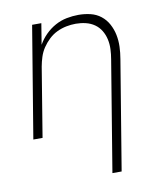

<svg xmlns="http://www.w3.org/2000/svg" viewBox="-83 -598 766 882"><g transform="rotate(-10 300.0 -156.5)"><path d="M370 215 455 -301Q459 -324 460 -347.5Q461 -371 456 -393.5Q451 -416 439.5 -435Q428 -454 410 -466.5Q392 -479 369.5 -484.5Q347 -490 323 -490Q301 -490 278.5 -485.5Q256 -481 235 -471Q214 -461 196.5 -444.5Q179 -428 166 -408.5Q153 -389 146 -367Q139 -345 135 -323L82 0H39L125 -520H168L152 -422Q166 -447 187 -468Q208 -489 233.5 -503Q259 -517 287 -522.5Q315 -528 342 -528Q371 -528 398 -521.5Q425 -515 446 -498.5Q467 -482 480 -458Q493 -434 498.5 -407Q504 -380 503 -351.5Q502 -323 497 -294L413 215Z"/></g></svg>

Font: Iosevka SS04 XLt Ex Obl
Style: Regular
Weight: 200
Width: 7
Italic angle: -9°
Monospace: yes
Designer: Belleve Invis
Foundry: Belleve Invis
Version: Version 19.0.0; ttfautohint (v1.8.4)